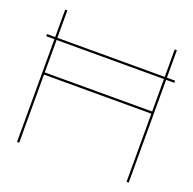

<svg xmlns="http://www.w3.org/2000/svg" viewBox="-120 -797 925 920"><g transform="rotate(20 342.0 -337.5)"><path d="M18 -524H671.5V-535H18ZM60 0H71V-347.5H618.5V0H629.5V-675H618.5V-358.5H71V-675H60Z"/></g></svg>

Font: Anybody Expanded Thin
Style: Regular
Weight: 250
Width: 7
Version: Version 1.113;gftools[0.9.25]